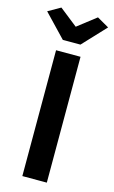

<svg xmlns="http://www.w3.org/2000/svg" viewBox="-156 -1040 652 1095"><g transform="rotate(15 170.0 -493.0)"><path d="M96.5 0V-743H241V0ZM118.5 -810 -10 -944.5 63 -986 170 -901.5 279 -986 349.5 -945.5 222.5 -810Z"/></g></svg>

Font: Merriweather Sans SemiBold
Style: Regular
Weight: 600
Designer: Eben Sorkin
Foundry: Eben Sorkin
Version: Version 2.001